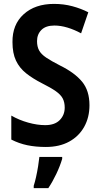

<svg xmlns="http://www.w3.org/2000/svg" viewBox="-20 -744 514 985"><path d="M439 -204Q439 -142 412 -93.5Q385 -45 335 -17.5Q285 10 215 10Q163 10 120 1Q77 -8 38 -28V-151Q78 -128 124.5 -115Q171 -102 212 -102Q261 -102 286.5 -128Q312 -154 312 -192Q312 -219 302 -238.5Q292 -258 266.5 -276Q241 -294 195 -317Q148 -341 114 -368Q80 -395 62 -433Q44 -471 44 -528Q43 -618 101.5 -671Q160 -724 257 -724Q307 -724 351.5 -712Q396 -700 433 -681L396 -573Q361 -592 326 -602.5Q291 -613 259 -613Q215 -613 192.5 -590.5Q170 -568 170 -533Q170 -505 180.5 -485.5Q191 -466 217 -448.5Q243 -431 288 -408Q363 -371 401 -325Q439 -279 439 -204ZM299 71Q288 108 269 148Q250 188 228 221H153V209Q159 191 165 164Q171 137 175.5 109Q180 81 182 61H299Z"/></svg>

Font: Noto Sans Bengali Condensed SemiBold
Style: Regular
Weight: 600
Width: 3
Designer: Joana Ranito - Universal Thirst; Jelle Bosma - Monotype Design Team
Foundry: Universal Thirst ehf.
Version: Version 3.000; ttfautohint (v1.8.4.7-5d5b)